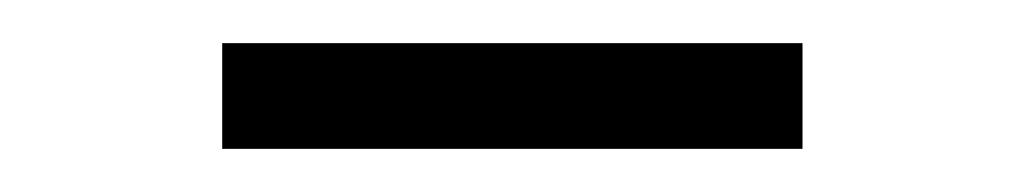

<svg xmlns="http://www.w3.org/2000/svg" viewBox="-20 -737 475 89"><path d="M83 -668H352V-717H83Z"/></svg>

Font: Noto Serif CJK KR
Style: Regular
Weight: 400
Designer: Ryoko NISHIZUKA 西塚涼子 (kana & ideographs); Frank Grießhammer (Latin, Greek & Cyrillic); Wenlong ZHANG 张文龙 (bopomofo); San
Foundry: Adobe
Version: Version 2.001;hotconv 1.1.0;makeotfexe 2.6.0